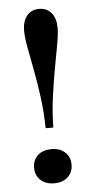

<svg xmlns="http://www.w3.org/2000/svg" viewBox="-49 -662 343 704"><g transform="rotate(-5 122.5 -310.0)"><path d="M108.1 -192.7Q107.3 -251.6 100 -306.5Q92.7 -361.3 83.5 -409.3Q74.2 -457.3 67.3 -494.8Q60.5 -532.3 60.5 -555.6Q60.5 -590.3 77 -610.5Q93.5 -630.6 121.8 -630.6Q150.8 -630.6 167.3 -610.5Q183.9 -590.3 183.9 -555.6Q183.9 -533.1 177 -495.2Q170.2 -457.3 161.3 -409.3Q152.4 -361.3 144.8 -306Q137.1 -250.8 136.3 -192.7ZM122.6 11.3Q91.1 11.3 72.2 -6Q53.2 -23.4 53.2 -51.6Q53.2 -80.6 72.2 -97.6Q91.1 -114.5 122.6 -114.5Q153.2 -114.5 172.2 -97.2Q191.1 -79.8 191.1 -51.6Q191.1 -23.4 172.2 -6Q153.2 11.3 122.6 11.3Z"/></g></svg>

Font: Playfair SemiBold
Style: Regular
Weight: 600
Designer: Claus Eggers Sørensen
Foundry: Claus Eggers Sørensen
Version: Version 2.001;gftools[0.9.30]